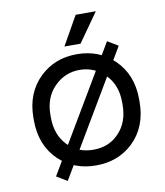

<svg xmlns="http://www.w3.org/2000/svg" viewBox="-84 -760 764 891"><g transform="rotate(-10 298.0 -314.5)"><path d="M555 -254V-242Q555 -124 480 -52Q410 14 306 14Q202 14 132 -52Q57 -124 57 -242V-254Q57 -371 132 -443Q202 -510 306 -510Q410 -510 480 -443Q555 -371 555 -254ZM426 -109Q475 -159 475 -242V-254Q475 -335 426 -385Q376 -436 306 -436Q236 -436 186 -385Q137 -335 137 -254V-242Q137 -159 186 -109Q232 -60 306 -60Q380 -60 426 -109ZM505 -515 163 62 113 32 455 -545ZM332 -555H256L333 -691H428Z"/></g></svg>

Font: Rilu
Style: Regular
Weight: 500
Designer: Alí Sinisterra
Foundry: Alí Sinisterra
Version: 0.1